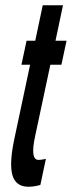

<svg xmlns="http://www.w3.org/2000/svg" viewBox="-20 -702 273 730"><path d="M88 8Q110.5 8 133.5 1L154.5 -98Q142.5 -95.5 137.5 -94.8Q132.5 -94 126.5 -94Q94 -94 113.5 -184L171.5 -456H213.5L233 -547H191L219.5 -682H142.5L114 -547H81L61.5 -456H94.5L35 -176Q14.5 -80.5 27.2 -36.2Q40 8 88 8Z"/></svg>

Font: League Gothic Condensed Italic
Style: Regular
Weight: 400
Width: 3
Designer: The League of Moveable Type
Version: Version 1.600; ttfautohint (v1.8.3)